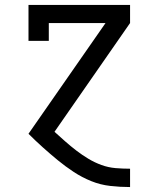

<svg xmlns="http://www.w3.org/2000/svg" viewBox="-20 -540 640 775"><path d="M504 215Q465 215 425 210.5Q385 206 348 191Q311 176 277.5 154Q244 132 213 106.5Q182 81 152.5 54.5Q123 28 95 0L406 -447H177V-375H95V-520H505V-447L200 -8Q221 11 243 30.5Q265 50 288.5 68Q312 86 337 101Q362 116 389.5 126Q417 136 446 138.5Q475 141 504 141H505V215Z"/></svg>

Font: Iosevka Plex Etoile
Style: Regular
Weight: 400
Designer: Belleve Invis
Foundry: Belleve Invis
Version: Version 25.1.1; ttfautohint (v1.8.4)